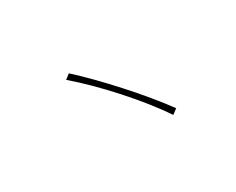

<svg xmlns="http://www.w3.org/2000/svg" viewBox="-65 -770 1086 885"><g transform="rotate(-30 478.0 -327.5)"><path d="M334.9 -530.9 308.9 -511C424 -413 572.8 -248.9 655.9 -123.9L682.9 -144.2C595.9 -264.2 445 -430.8 334.9 -530.9Z"/></g></svg>

Font: Karasuma Gothic
Style: Thin
Weight: 200
Designer: Rasmus Andersson / Ryoko Ishizuka
Foundry: rsms
Version: Version 1.00